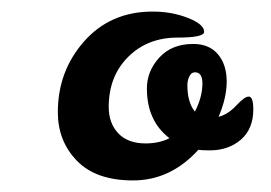

<svg xmlns="http://www.w3.org/2000/svg" viewBox="-20 -779 468 332"><path d="M244 -759Q277 -759 305 -748Q333 -737 333 -724Q333 -714 287 -714Q235 -714 201.5 -680.5Q168 -647 168 -594Q168 -566 184.5 -548.5Q201 -531 232 -531Q255 -531 273 -540Q234 -570 234 -626Q234 -656 255.5 -679.5Q277 -703 314 -703Q342 -703 357 -685Q372 -667 372 -638Q372 -610 358 -577Q374 -581 388.5 -596.5Q403 -612 410 -612Q418 -612 418 -590Q418 -556 396.5 -537.5Q375 -519 343 -519Q329 -519 323 -520Q275 -467 210 -467Q146 -467 113 -501Q80 -535 80 -585Q80 -656 125.5 -707.5Q171 -759 244 -759ZM304 -632Q304 -602 317 -586Q330 -611 330 -635Q330 -654 317 -654Q311 -654 307.5 -647Q304 -640 304 -632Z"/></svg>

Font: LeckerliOne
Style: Regular
Weight: 400
Designer: Gesine Todt
Foundry: Gesine Todt
Version: Version 1.000